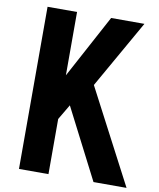

<svg xmlns="http://www.w3.org/2000/svg" viewBox="-98 -993 886 1069"><g transform="rotate(10 345.5 -458.5)"><path d="M250 0H83.3V-916.7H250V-558.6L442.7 -916.7H630.9L412.8 -532.6L691.4 0H504.6L300.8 -397.8L250 -311.8Z"/></g></svg>

Font: Monoid
Style: Bold
Weight: 700
Width: 4
Designer: Andreas Larsen (@larsenwork)
Version: Version 0.61